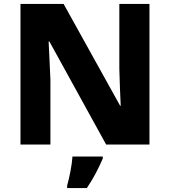

<svg xmlns="http://www.w3.org/2000/svg" viewBox="-20 -827 863 975"><path d="M739 -93H519L231 -616H227Q229 -573 231.5 -520.5Q234 -468 236 -423V-93H84V-807H303L590 -290H593Q591 -333 589 -382.5Q587 -432 586 -476V-807H739ZM502 -22Q486 15 467 51.5Q448 88 421 128H321V115Q330 84 338 41.5Q346 -1 348 -32H502Z"/></svg>

Font: Noto Sans Telugu UI ExtraBold
Style: Regular
Weight: 800
Designer: Jelle Bosma - Monotype Design Team
Foundry: Monotype Imaging Inc.
Version: Version 2.005; ttfautohint (v1.8.4.7-5d5b)